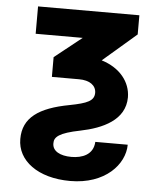

<svg xmlns="http://www.w3.org/2000/svg" viewBox="-53 -573 682 832"><g transform="rotate(5 288.0 -157.5)"><path d="M283 213.1C435 213.1 517.8 120.4 518.1 34.8H377.1C374.3 91.6 325.3 108.7 279.5 108.7C230.1 108.7 196 90.6 196.7 56.5C196 29.1 217.3 9.9 308.2 -8.2C404.5 -27.7 500.7 -70.7 501.1 -169.7C500.7 -236.2 454.9 -294.7 373.9 -319.6L519.5 -445V-528.4H78.8V-409.4H283.4L165.1 -315.3V-229.4H283.4C329.2 -229.4 357.6 -209.5 358 -176.8C357.6 -142 329.2 -129.3 251.4 -114.3C120.7 -89.8 51.8 -42.6 52.2 50.4C51.8 144.2 142 213.1 283 213.1Z"/></g></svg>

Font: Inter-Hewn
Style: Bold
Weight: 700
Designer: Rasmus Andersson
Foundry: rsms
Version: Version 3.012;git-f93a4a705